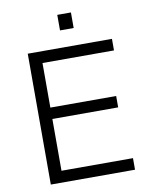

<svg xmlns="http://www.w3.org/2000/svg" viewBox="-94 -930 773 997"><g transform="rotate(-10 293.0 -431.0)"><path d="M92 0V-690H536V-629H159V-394H506V-334H159V-61H536V0ZM278 -780V-862H350V-780Z"/></g></svg>

Font: Oxanium ExtraLight Light
Style: Regular
Weight: 300
Version: Version 2.000